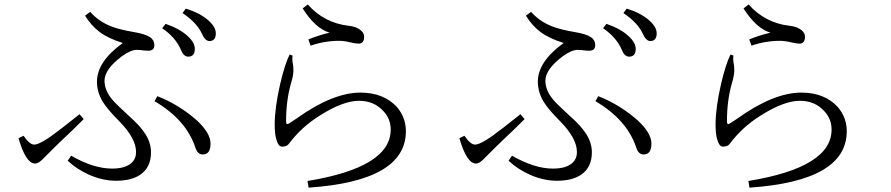

<svg xmlns="http://www.w3.org/2000/svg" viewBox="-20 -819 4040 871"><path d="M302.7 -112.8Q404.3 -54.2 488.3 -54.2Q547.9 -54.2 576.2 -79.6Q597.2 -98.6 597.2 -129.4Q597.2 -191.4 521 -269Q466.3 -323.7 445.3 -358.9Q419.9 -401.9 419.9 -448.2Q419.9 -539.6 537.1 -624Q472.2 -644 432.1 -673.8Q394 -702.1 365.7 -748L389.2 -765.1Q428.7 -720.7 486.3 -698.7Q522.9 -684.6 585.9 -673.8Q639.2 -665 660.6 -650.4Q680.2 -637.2 680.2 -614.7Q680.2 -588.9 653.3 -588.9Q644 -588.9 635.3 -589.8Q613.8 -592.8 601.1 -592.8Q573.2 -592.8 533.2 -564Q454.1 -504.9 454.1 -452.6Q454.1 -410.2 488.3 -368.2Q506.8 -346.2 562 -295.9Q616.2 -248 639.6 -210.9Q665 -170.4 665 -127.9Q665 -59.6 616.2 -26.4Q575.7 1 506.8 1Q445.8 1 383.8 -26.4Q329.6 -50.3 287.1 -89.8ZM693.8 -382.8Q792.5 -344.2 874 -272Q935.1 -214.4 935.1 -168Q935.1 -118.2 899.9 -118.2Q876 -118.2 866.2 -149.9Q824.2 -275.9 681.2 -359.9ZM86.9 -203.1Q114.3 -163.1 134.8 -163.1Q157.2 -163.1 210.4 -200.2Q249 -227.5 340.8 -300.8L359.9 -278.8Q302.7 -221.7 266.1 -188Q240.2 -163.6 197.8 -121.1L171.9 -95.2Q153.8 -77.1 139.2 -77.1Q97.2 -77.1 64 -191.9ZM731 -710.9Q795.9 -688.5 832 -654.8Q863.8 -625.5 863.8 -597.2Q863.8 -562 834 -562Q813 -562 800.8 -592.8Q777.3 -648.9 715.8 -690.9ZM822.8 -779.8Q886.7 -760.7 925.8 -726.1Q959 -696.3 959 -668Q959 -632.8 930.2 -632.8Q910.6 -632.8 896 -666Q873.5 -715.3 808.1 -759.8Z M1375 2Q1752.4 -59.6 1752.4 -231Q1752.4 -280.3 1719.2 -314.9Q1676.8 -361.8 1608.4 -361.8Q1536.1 -361.8 1429.2 -293.9Q1346.2 -241.7 1290 -166Q1281.2 -153.8 1259.3 -153.8Q1243.7 -153.8 1234.9 -182.1Q1226.1 -208.5 1226.1 -252.9Q1226.1 -329.6 1251 -438Q1271.5 -526.4 1293.9 -571.8L1307.1 -566.9Q1304.7 -545.9 1309.1 -526.9Q1311 -518.1 1311 -497.1Q1311 -477.1 1299.8 -439.9Q1277.8 -362.3 1277.8 -269Q1277.8 -255.9 1283.7 -255.9Q1288.6 -255.9 1325.7 -281.7Q1489.7 -398.9 1615.2 -398.9Q1719.7 -398.9 1780.3 -334Q1821.3 -285.6 1821.3 -224.1Q1821.3 2.4 1379.9 32.2ZM1378.9 -640.1Q1420.9 -657.7 1475.1 -670.9Q1411.1 -689.5 1353 -780.8L1376 -798.8Q1451.2 -714.4 1562 -702.1Q1597.2 -698.2 1616.7 -681.6Q1631.8 -668.9 1631.8 -652.8Q1631.8 -621.1 1606.9 -621.1Q1592.8 -621.1 1568.8 -627Q1541 -633.8 1519 -633.8Q1451.7 -633.8 1389.2 -611.8Z M2302.7 -112.8Q2404.3 -54.2 2488.3 -54.2Q2547.9 -54.2 2576.2 -79.6Q2597.2 -98.6 2597.2 -129.4Q2597.2 -191.4 2521 -269Q2466.3 -323.7 2445.3 -358.9Q2419.9 -401.9 2419.9 -448.2Q2419.9 -539.6 2537.1 -624Q2472.2 -644 2432.1 -673.8Q2394 -702.1 2365.7 -748L2389.2 -765.1Q2428.7 -720.7 2486.3 -698.7Q2522.9 -684.6 2585.9 -673.8Q2639.2 -665 2660.6 -650.4Q2680.2 -637.2 2680.2 -614.7Q2680.2 -588.9 2653.3 -588.9Q2644 -588.9 2635.3 -589.8Q2613.8 -592.8 2601.1 -592.8Q2573.2 -592.8 2533.2 -564Q2454.1 -504.9 2454.1 -452.6Q2454.1 -410.2 2488.3 -368.2Q2506.8 -346.2 2562 -295.9Q2616.2 -248 2639.6 -210.9Q2665 -170.4 2665 -127.9Q2665 -59.6 2616.2 -26.4Q2575.7 1 2506.8 1Q2445.8 1 2383.8 -26.4Q2329.6 -50.3 2287.1 -89.8ZM2693.8 -382.8Q2792.5 -344.2 2874 -272Q2935.1 -214.4 2935.1 -168Q2935.1 -118.2 2899.9 -118.2Q2876 -118.2 2866.2 -149.9Q2824.2 -275.9 2681.2 -359.9ZM2086.9 -203.1Q2114.3 -163.1 2134.8 -163.1Q2157.2 -163.1 2210.4 -200.2Q2249 -227.5 2340.8 -300.8L2359.9 -278.8Q2302.7 -221.7 2266.1 -188Q2240.2 -163.6 2197.8 -121.1L2171.9 -95.2Q2153.8 -77.1 2139.2 -77.1Q2097.2 -77.1 2064 -191.9ZM2731 -710.9Q2795.9 -688.5 2832 -654.8Q2863.8 -625.5 2863.8 -597.2Q2863.8 -562 2834 -562Q2813 -562 2800.8 -592.8Q2777.3 -648.9 2715.8 -690.9ZM2822.8 -779.8Q2886.7 -760.7 2925.8 -726.1Q2959 -696.3 2959 -668Q2959 -632.8 2930.2 -632.8Q2910.6 -632.8 2896 -666Q2873.5 -715.3 2808.1 -759.8Z M3375 2Q3752.4 -59.6 3752.4 -231Q3752.4 -280.3 3719.2 -314.9Q3676.8 -361.8 3608.4 -361.8Q3536.1 -361.8 3429.2 -293.9Q3346.2 -241.7 3290 -166Q3281.2 -153.8 3259.3 -153.8Q3243.7 -153.8 3234.9 -182.1Q3226.1 -208.5 3226.1 -252.9Q3226.1 -329.6 3251 -438Q3271.5 -526.4 3293.9 -571.8L3307.1 -566.9Q3304.7 -545.9 3309.1 -526.9Q3311 -518.1 3311 -497.1Q3311 -477.1 3299.8 -439.9Q3277.8 -362.3 3277.8 -269Q3277.8 -255.9 3283.7 -255.9Q3288.6 -255.9 3325.7 -281.7Q3489.7 -398.9 3615.2 -398.9Q3719.7 -398.9 3780.3 -334Q3821.3 -285.6 3821.3 -224.1Q3821.3 2.4 3379.9 32.2ZM3378.9 -640.1Q3420.9 -657.7 3475.1 -670.9Q3411.1 -689.5 3353 -780.8L3376 -798.8Q3451.2 -714.4 3562 -702.1Q3597.2 -698.2 3616.7 -681.6Q3631.8 -668.9 3631.8 -652.8Q3631.8 -621.1 3606.9 -621.1Q3592.8 -621.1 3568.8 -627Q3541 -633.8 3519 -633.8Q3451.7 -633.8 3389.2 -611.8Z"/></svg>

Font: I.MingCP
Style: Regular
Weight: 400
Designer: I.Font Project
Version: Version 8.000; Sep 06, 2022